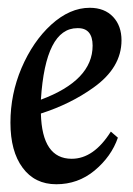

<svg xmlns="http://www.w3.org/2000/svg" viewBox="-20 -458 341 493"><path d="M217.8 -340.8Q217.8 -363.3 208 -374.8Q198.2 -386.2 178.7 -385.7Q96.7 -385.7 85 -202.1Q217.8 -251.5 217.8 -340.8ZM270.5 -414.6Q292 -391.6 292 -354.5Q292 -284.2 219.7 -232.9Q161.1 -190.9 85 -166.5Q87.9 -50.3 164.1 -50.3Q220.7 -50.3 264.6 -120.1L282.7 -104.5Q266.1 -56.2 222.7 -20Q180.2 15.1 124.5 15.1Q69.3 15.1 38.1 -27.3Q6.8 -69.3 6.8 -143.1Q6.8 -216.3 35.2 -283.2Q64.5 -351.6 111.3 -394.5Q159.2 -438 210.4 -438Q248.5 -438 270.5 -414.6Z"/></svg>

Font: Neuton Cursive
Style: Regular
Weight: 500
Designer: Brian M Zick
Version: Version 1.43